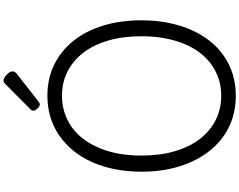

<svg xmlns="http://www.w3.org/2000/svg" viewBox="-158 -1218 1395 1120"><g transform="rotate(-90 540.0 -658.5)"><path d="M542 19Q440 19 358.5 -21Q277 -61 219 -134.5Q161 -208 129.5 -308.5Q98 -409 98 -531Q98 -612 112 -684Q126 -756 153 -817.5Q180 -879 219 -927Q258 -975 307 -1009.5Q356 -1044 415 -1062Q474 -1080 542 -1080Q642 -1080 723 -1040Q804 -1000 862 -927Q920 -854 950.5 -753.5Q981 -653 981 -531Q981 -450 967 -378Q953 -306 926.5 -244.5Q900 -183 862 -134.5Q824 -86 774.5 -51.5Q725 -17 666.5 1Q608 19 542 19ZM542 -66Q593 -66 638 -80.5Q683 -95 722 -122.5Q761 -150 791.5 -190Q822 -230 843.5 -282Q865 -334 876.5 -396.5Q888 -459 888 -531Q888 -639 863 -725Q838 -811 791.5 -871Q745 -931 681.5 -963Q618 -995 542 -995Q490 -995 444 -980.5Q398 -966 359 -938.5Q320 -911 289.5 -871Q259 -831 237 -779.5Q215 -728 203.5 -666Q192 -604 192 -531Q192 -423 217.5 -336.5Q243 -250 289.5 -190Q336 -130 400 -98Q464 -66 542 -66ZM491 -1124Q480 -1124 467 -1137.5Q454 -1151 454 -1161Q454 -1165 455 -1169Q456 -1173 462 -1179L609 -1325Q614 -1330 618.5 -1333Q623 -1336 630 -1336Q639 -1336 652 -1327Q665 -1318 674 -1306Q683 -1294 683 -1283Q683 -1276 680.5 -1271Q678 -1266 668 -1258L510 -1134Q504 -1130 499.5 -1127Q495 -1124 491 -1124Z"/></g></svg>

Font: Playwrite AR
Style: Regular
Weight: 400
Designer: Veronika Burian, José Scaglione
Foundry: TypeTogether
Version: Version 1.002